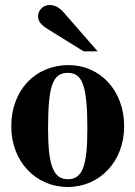

<svg xmlns="http://www.w3.org/2000/svg" viewBox="-20 -733 540 767"><path d="M370 -528 233 -685C217 -703 198 -713 179 -713C153 -713 132 -693 132 -668C132 -648 143 -634 172 -616L314 -528ZM476 -229C476 -371 380 -473 254 -473C122 -473 25 -374 25 -228C25 -86 125 14 250 14C379 14 476 -88 476 -229ZM329 -218C329 -69 309 -17 251 -17C193 -17 172 -73 172 -218C172 -389 190 -442 251 -442C310 -442 329 -389 329 -218Z"/></svg>

Font: STIXGeneral
Style: Bold
Weight: 700
Designer: MicroPress Inc., with final additions and corrections provided by Coen Hoffman, Elsevier (retired)
Version: Version 1.1.0